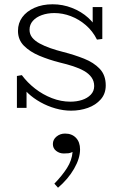

<svg xmlns="http://www.w3.org/2000/svg" viewBox="-20 -504 573 897"><path d="M312 13Q276 13 239 2.5Q202 -8 169 -26.5Q136 -45 111.5 -68Q87 -91 75 -116L104 -101V0H59V-149L82 -153Q108 -118 144 -90Q180 -62 222.5 -45.5Q265 -29 309 -29Q338 -29 363 -37Q388 -45 404 -61.5Q420 -78 420 -102Q420 -125 407.5 -142.5Q395 -160 373 -172.5Q351 -185 322 -194.5Q293 -204 259 -212Q208 -225 164 -243.5Q120 -262 92 -290Q64 -318 64 -360Q64 -396 84 -423.5Q104 -451 141 -467.5Q178 -484 226 -484Q273 -484 316.5 -467Q360 -450 392 -421Q424 -392 440 -357L413 -373V-471H458V-322L433 -319Q413 -359 381 -386.5Q349 -414 311 -428.5Q273 -443 234 -443Q202 -443 175.5 -433.5Q149 -424 133.5 -406.5Q118 -389 118 -365Q118 -344 130.5 -328.5Q143 -313 165 -301Q187 -289 215.5 -279Q244 -269 276 -261Q327 -248 372.5 -230Q418 -212 446 -182.5Q474 -153 474 -105Q474 -66 450.5 -39.5Q427 -13 390.5 0Q354 13 312 13ZM354 194Q354 236 326 284.5Q298 333 251 373L234 354Q270 317 293 281Q316 245 319 206Q308 211 300 212Q292 213 278 213Q258 213 242.5 201Q227 189 227 169Q227 148 244 134Q261 120 284 120Q316 120 335 140Q354 160 354 194Z"/></svg>

Font: BioRhyme Light
Style: Regular
Weight: 300
Designer: Aoife Mooney
Foundry: Aoife Mooney Type
Version: Version 1.600;gftools[0.9.33]